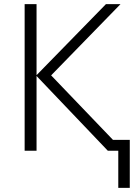

<svg xmlns="http://www.w3.org/2000/svg" viewBox="-20 -734 673 935"><path d="M567 -714 229 -367 530 -53H612V181H556V0H505L158 -364V0H100V-714H158V-368L496 -714Z"/></svg>

Font: RS Noto Sans Light
Style: Regular
Weight: 300
Designer: Monotype Design Team
Foundry: Monotype Imaging Inc.
Version: Version 3.10